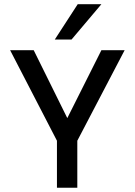

<svg xmlns="http://www.w3.org/2000/svg" viewBox="-20 -887 637 907"><path d="M459 -867.2 317.9 -700.2H238.8L347.2 -867.2ZM249 -222.2 27.8 -649.9H139.2L297.9 -329.1L459 -649.9H568.8L345.2 -222.2V0H249Z"/></svg>

Font: Overused Grotesk Medium
Style: Regular
Weight: 500
Version: Version 0.002